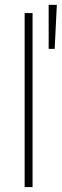

<svg xmlns="http://www.w3.org/2000/svg" viewBox="-20 -760 251 780"><path d="M112.3 0H80.1V-707H112.3ZM177.7 -740.2H210.9L202.1 -561.5H177.7Z"/></svg>

Font: Pretendard Thin
Style: Regular
Weight: 100
Designer: Base glyphs from Inter by Rasmus Andersson; Hangeul glyphs from Noto Sans CJK(Source Han Sans) by Jang Soo-young and Kan
Foundry: Kil Hyung-jin
Version: Version 1.309